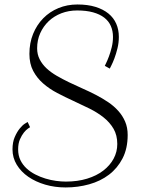

<svg xmlns="http://www.w3.org/2000/svg" viewBox="-20 -720 629 848"><path d="M144 -506.8Q144 -479.5 155.3 -457.8Q166.5 -436 185.5 -418.2Q204.6 -400.4 230.2 -385.5Q255.9 -370.6 284.7 -356.7Q313.5 -342.8 344 -329.3Q374.5 -315.9 403.3 -301Q432.1 -286.1 457.8 -268.8Q483.4 -251.5 502.4 -230.2Q521.5 -209 532.7 -182.9Q543.9 -156.7 543.9 -124Q543.9 -64.5 521.5 -20.8Q499 22.9 461.4 51.5Q423.8 80.1 374 94Q324.2 107.9 270 107.9Q222.2 107.9 179.7 95.5Q137.2 83 105 60.8Q72.8 38.6 54 7.6Q35.2 -23.4 35.2 -60.1Q35.2 -92.3 45.2 -115Q55.2 -137.7 67.1 -152.3Q79.1 -167 89.8 -173.8Q100.6 -180.7 102.1 -181.2L112.8 -158.2Q111.8 -157.7 103.5 -152.1Q95.2 -146.5 85.7 -134.8Q76.2 -123 68.1 -104.7Q60.1 -86.4 60.1 -60.1Q60.1 -33.7 70.1 -12.9Q80.1 7.8 96.9 23.4Q113.8 39.1 135.5 50.3Q157.2 61.5 180.7 68.6Q204.1 75.7 227.5 78.9Q251 82 271 82Q322.8 82 364.7 69.1Q406.7 56.2 436.3 33.4Q465.8 10.7 481.9 -19.3Q498 -49.3 498 -84Q498 -123 481.4 -151.4Q464.8 -179.7 437.5 -201.4Q410.2 -223.1 375.2 -240.5Q340.3 -257.8 304 -274.4Q267.6 -291 232.7 -309.3Q197.8 -327.6 170.4 -351.6Q143.1 -375.5 126.5 -407Q109.9 -438.5 109.9 -481.9Q109.9 -530.3 126.2 -570.3Q142.6 -610.4 171.1 -639.4Q199.7 -668.5 238.3 -684.3Q276.9 -700.2 321.8 -700.2Q367.2 -700.2 401.4 -689.7Q435.5 -679.2 458.7 -660.4Q481.9 -641.6 493.4 -615.2Q504.9 -588.9 504.9 -557.1Q504.9 -531.2 498.8 -506.6Q492.7 -481.9 485.4 -462.4Q478 -442.9 471.7 -430.7Q465.3 -418.5 464.8 -417L442.9 -429.2Q442.9 -429.7 448.5 -440.9Q454.1 -452.1 460.9 -470.2Q467.8 -488.3 473.4 -511Q479 -533.7 479 -557.1Q479 -583.5 469.5 -605.2Q460 -627 440.4 -642.1Q420.9 -657.2 391.1 -665.5Q361.3 -673.8 320.8 -673.8Q283.2 -673.8 251 -661.4Q218.8 -648.9 195.1 -626.5Q171.4 -604 157.7 -573.5Q144 -543 144 -506.8Z"/></svg>

Font: Clicker Script
Style: Regular
Weight: 400
Designer: Astigmatic (AOETI)
Foundry: Astigmatic (AOETI)
Version: Version 1.000